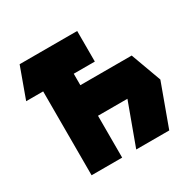

<svg xmlns="http://www.w3.org/2000/svg" viewBox="-155 -859 1022 1017"><g transform="rotate(-30 356.5 -350.0)"><path d="M88 -700H440V-513H311V-443H625L693 -257L599 0H397L491 -256H311V0H124V-513H20Z"/></g></svg>

Font: Clickuper
Style: Bold
Weight: 700
Designer: Denis Ignatov
Foundry: Denis Ignatov
Version: Version 1.10 April 16, 2021